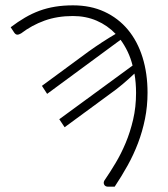

<svg xmlns="http://www.w3.org/2000/svg" viewBox="-20 -523 629 719"><path d="M137 -201.5 313 -331Q339 -349.5 364 -365.8Q389 -382 413 -396Q382.5 -428 342 -445.5Q301.5 -463 253 -463Q194.5 -463 146.8 -445.8Q99 -428.5 59 -398Q50.5 -393 44.5 -393.2Q38.5 -393.5 33.5 -400.5L20 -421Q47 -441.5 73.5 -457Q100 -472.5 128 -482.8Q156 -493 186.8 -498Q217.5 -503 253.5 -503Q319.5 -503 371.2 -479Q423 -455 459 -411.8Q495 -368.5 513.8 -308.2Q532.5 -248 532.5 -176Q532.5 -125 523 -78Q513.5 -31 497 12.5Q480.5 56 458 96.5Q435.5 137 409.5 176H383Q373 175.5 369.5 167Q366 158.5 374 148.5Q392.5 121.5 413 87.2Q433.5 53 450.5 12.5Q467.5 -28 478.5 -75Q489.5 -122 489.5 -175Q489.5 -213 483.5 -247.5Q462.5 -227.5 439.5 -208Q416.5 -188.5 389.5 -169.5L222 -46.5L202 -76.5L476.5 -277.5Q469.5 -305.5 458 -329.5Q446.5 -353.5 431.5 -374L156.5 -171.5Z"/></svg>

Font: Lato 2
Style: Regular
Weight: 300
Designer: Lukasz Dziedzic with Adam Twardoch and Botio Nikoltchev
Foundry: tyPoland Lukasz Dziedzic
Version: Version 2.015; 2015-08-06; http://www.latofonts.com/